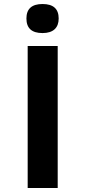

<svg xmlns="http://www.w3.org/2000/svg" viewBox="-20 -945 429 965"><path d="M112.8 -852.1C112.8 -803.2 139.6 -778.8 193.8 -778.8C248 -778.8 274.9 -805.7 274.9 -852.1C274.9 -900.4 248 -924.8 193.8 -924.8C139.6 -924.8 112.8 -900.4 112.8 -852.1ZM270 -713.9H119.1V0H270Z"/></svg>

Font: Noto Reveo Sans
Style: Bold
Weight: 700
Designer: Monotype Design team
Foundry: Monotype Imaging Inc.
Version: Version 1.04